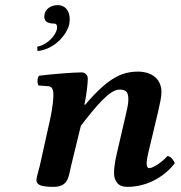

<svg xmlns="http://www.w3.org/2000/svg" viewBox="-20 -718 705 748"><path d="M173 -243 135 -72C130 -52 122 -27 122 -17C122 -1 132 10 188 10C249 10 247 -33 257 -72L295 -228C358 -310 409 -369 445 -369C466 -369 480 -364 480 -333C480 -319 479 -309 471 -275L434 -115C426 -83 421 -41 427 -23C435 -3 446 10 476 10C546 10 615 -23 661 -82C658 -91 646 -110 632 -110C606 -80 572 -63 562 -63C545 -63 552 -98 558 -124L596 -283C604 -318 609 -341 609 -359C609 -419 559 -439 520 -439C456 -439 403 -417 311 -309L309 -311C318 -353 322 -395 322 -412C322 -426 311 -436 298 -436C266 -436 179 -429 132 -423C125 -415 124 -394 130 -385L170 -382C184 -381 188 -364 188 -352C188 -341 188 -309 173 -243ZM205 -698C175 -698 157 -680 154 -664C150 -648 151 -626 192 -626C200 -626 204 -618 202 -605C197 -582 169 -545 125 -536L126 -519C198 -527 243 -589 250 -625C257 -661 243 -698 205 -698Z"/></svg>

Font: Libertinus Serif
Style: Bold Italic
Weight: 700
Italic angle: -12°
Designer: Philipp H. Poll, Khaled Hosny
Foundry: Caleb Maclennan
Version: Version 7.050;RELEASE